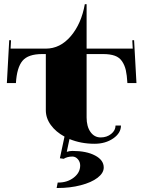

<svg xmlns="http://www.w3.org/2000/svg" viewBox="-20 -689 696 926"><path d="M201 -157.3V-428.3H183.6Q115.4 -428.3 88.3 -395.5Q61.2 -362.8 56.8 -288.5H13.1L24.5 -495.2L33.2 -494.8L31 -454.5H201Q270.1 -454.5 321.2 -514.4Q372.4 -574.3 389 -668.7H397.7V-454.5H620.2L618 -494.8L626.7 -495.2L638.1 -288.5H594.4Q592.2 -326.9 586.8 -350.7Q581.3 -374.6 568.6 -393.4Q555.9 -412.2 533.7 -420.2Q511.4 -428.3 476.4 -428.3H397.7V-122.4Q397.7 -79.1 416.3 -52.7Q434.9 -26.2 465.5 -26.2Q495.2 -26.2 516.2 -43.1Q537.2 -59.9 537.2 -83.5H563.4Q563.4 -47.2 526 -21.4Q488.6 4.4 435.8 4.4Q370.6 4.4 315.1 -18.4L302 43.3Q315.6 38.9 329.1 38.9Q396.9 38.9 438.6 61Q480.3 83 480.3 118.9Q480.3 145.5 450.6 168.3Q420.9 191 369.8 204.3Q318.6 217.7 258.3 217.7H253.1L258.3 191.4H261.8Q305.1 191.4 335.9 167.4Q366.7 143.4 366.7 109.3Q366.7 91.8 355.6 78.9Q344.4 66 329.1 66Q305.1 66 287.2 76.9L268.8 74.3L291.1 -30.2Q249.1 -52.9 225.1 -86.1Q201 -119.3 201 -157.3Z"/></svg>

Font: Wabroye
Style: Medium
Weight: 500
Designer: gluk
Foundry: gluk
Version: Version 0.14